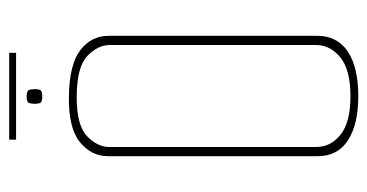

<svg xmlns="http://www.w3.org/2000/svg" viewBox="-211 -587 800 418"><g transform="rotate(-90 189.0 -378.0)"><path d="M188 2Q127 2 92.5 -20.5Q58 -43 58 -86V-543Q58 -579 88.5 -604Q119 -629 188 -628Q258 -627 289 -603Q320 -579 320 -542V-87Q320 -44 286 -21Q252 2 188 2ZM188 -15Q246 -15 273 -37Q300 -59 300 -90V-539Q300 -565 276 -588Q252 -611 186 -611Q125 -611 101.5 -588.5Q78 -566 78 -540V-89Q78 -58 105 -36.5Q132 -15 188 -15ZM188 -686Q176 -686 174 -690.5Q172 -695 172 -702Q172 -710 174 -715Q176 -720 188 -720Q200 -720 202 -715Q204 -710 204 -702Q204 -695 202 -690.5Q200 -686 188 -686ZM94 -743V-758H283V-743Z"/></g></svg>

Font: Smooch Sans Thin Thin
Style: Regular
Weight: 250
Version: Version 1.010